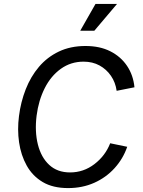

<svg xmlns="http://www.w3.org/2000/svg" viewBox="-20 -948 729 981"><path d="M328 13Q250 13 198 -18Q146 -49 116.5 -102Q87 -155 77.5 -220.5Q68 -286 77 -355Q86 -427 111.5 -492Q137 -557 179 -606.5Q221 -656 280.5 -684.5Q340 -713 417 -713Q490 -713 543.5 -686Q597 -659 629 -611.5Q661 -564 667 -502L576 -484Q570 -527 547 -560.5Q524 -594 488.5 -613.5Q453 -633 407 -633Q342 -633 291 -596.5Q240 -560 208.5 -497.5Q177 -435 167 -357Q157 -276 173.5 -210Q190 -144 231.5 -105.5Q273 -67 338 -67Q407 -67 462.5 -109.5Q518 -152 543 -216L630 -198Q609 -137 565.5 -89Q522 -41 461.5 -14Q401 13 328 13ZM462 -791H390L468 -928H578Z"/></svg>

Font: Inclusive Sans
Style: Italic
Weight: 400
Italic angle: -7°
Designer: Olivia King
Foundry: Olivia King
Version: Version 2.004